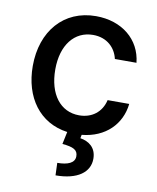

<svg xmlns="http://www.w3.org/2000/svg" viewBox="-86 -620 740 904"><g transform="rotate(10 284.0 -167.5)"><path d="M46.9 -270.2C46.9 -120.4 126.4 -9.9 260.7 8.2L248.2 67.5C300.4 72.4 323.2 82.7 322.8 114.3C322.4 146 288.7 159.4 239.7 159.4L241.8 218.8C346.9 218.8 404.1 175.4 403.8 111.2C403.8 57.5 367.5 32.7 326.7 26.3L329.9 9.6C442.5 -1.1 514.6 -74.6 525.2 -172.6H421.9C408.4 -113.6 362.6 -78.8 301.8 -78.8C212 -78.8 154.1 -153.8 154.1 -272.7C154.1 -389.6 213.1 -463.1 301.8 -463.1C369.3 -463.1 410.5 -420.5 421.9 -369.3H525.2C513.8 -479.4 424 -552.6 300.1 -552.6C146.3 -552.6 46.9 -436.8 46.9 -270.2Z"/></g></svg>

Font: Margiela Sans Medium
Style: Regular
Weight: 500
Designer: Stefan Endress, Andreas Faust
Version: Version 1.100;FEAKit 1.0